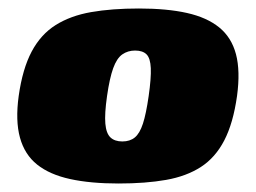

<svg xmlns="http://www.w3.org/2000/svg" viewBox="-20 -425 602 452"><path d="M259 7Q193 7 145 -3.5Q97 -14 67.5 -37.5Q38 -61 27 -101Q16 -141 24 -199Q33 -263 54.5 -303.5Q76 -344 111 -366Q146 -388 194.5 -396.5Q243 -405 307 -405Q373 -405 420 -394.5Q467 -384 496 -360.5Q525 -337 535.5 -297.5Q546 -258 538 -199Q529 -135 508 -94.5Q487 -54 453 -32Q419 -10 371 -1.5Q323 7 259 7ZM268 -92Q286 -92 297.5 -101.5Q309 -111 316.5 -134Q324 -157 330 -199Q336 -241 335 -264.5Q334 -288 325 -297Q316 -306 298 -306Q281 -306 268 -297Q255 -288 246.5 -264.5Q238 -241 232 -199Q226 -157 228 -134Q230 -111 240 -101.5Q250 -92 268 -92Z"/></svg>

Font: Genos Thin Black
Style: Italic
Weight: 900
Italic angle: -8°
Version: Version 1.010